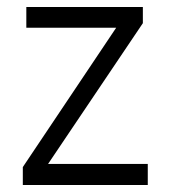

<svg xmlns="http://www.w3.org/2000/svg" viewBox="-20 -527 486 547"><path d="M401 0H45V-51L311 -448H55V-507H387V-461L117 -60H401Z"/></svg>

Font: Hind Jalandhar Light
Style: Regular
Weight: 300
Designer: Namrata Goyal
Foundry: Indian Type Foundry
Version: Version 0.702;PS 1.0;hotconv 1.0.81;makeotf.lib2.5.63406